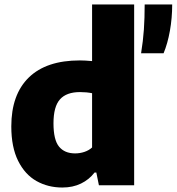

<svg xmlns="http://www.w3.org/2000/svg" viewBox="-20 -828 790 858"><path d="M30.5 -263Q30.5 -405.5 108.8 -481.8Q187 -558 337 -558Q359.5 -558 391.5 -555V-808H579.5V0H422L410.5 -57H402.5Q378.5 -25.5 342 -7.8Q305.5 10 258.5 10Q194.5 10 143 -19Q91.5 -48 61 -109.2Q30.5 -170.5 30.5 -263ZM391.5 -169V-411.5Q366.5 -416.5 337.5 -416.5Q277 -416.5 248 -384Q219 -351.5 219 -277Q219 -203 243.8 -172.8Q268.5 -142.5 315.5 -142.5Q337 -142.5 357.2 -149.2Q377.5 -156 391.5 -169ZM626.5 -808H749.5Q749.5 -747 739.2 -690Q729 -633 711 -590H610.5Q619.5 -645.5 623 -696.2Q626.5 -747 626.5 -808Z"/></svg>

Font: Encode Sans ExtraBold
Style: Regular
Weight: 800
Designer: Multiple Designers
Foundry: Impallari Type
Version: Version 2.000